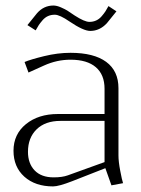

<svg xmlns="http://www.w3.org/2000/svg" viewBox="-20 -666 510 694"><path d="M79.1 -575.2 113.8 -618.2Q138.2 -646 172.9 -646Q185.1 -646 200.2 -639.4Q215.3 -632.8 223.4 -627.7Q231.4 -622.6 250 -609.9Q285.6 -586.9 303.2 -586.9Q316.4 -586.9 327.6 -592Q338.9 -597.2 347.4 -607.2Q356 -617.2 361.1 -625Q366.2 -632.8 372.1 -644L400.9 -625L366.2 -582Q340.3 -554.2 306.2 -554.2Q281.7 -554.2 231.9 -587.9Q195.8 -612.8 178.2 -612.8Q164.6 -612.8 153.6 -607.9Q142.6 -603 133.8 -592.8Q125 -582.5 120.4 -575.7Q115.7 -568.8 108.9 -556.2ZM234.9 -475.1Q319.3 -475.1 363.8 -442.4Q408.2 -409.7 408.2 -347.2V-104Q408.2 -82 414.6 -48.6Q420.9 -15.1 424.8 -3.9L382.8 3.9L360.8 -58.1L241.2 -11.2Q192.4 7.8 171.9 7.8Q107.4 7.8 68.1 -27.3Q28.8 -62.5 28.8 -121.1Q28.8 -180.7 73.7 -217.3Q118.7 -253.9 189 -253.9H357.9V-345.2Q357.9 -396 326.4 -423.1Q294.9 -450.2 234.9 -450.2Q185.5 -450.2 139.2 -429.2L83 -403.8L68.8 -441.9Q90.8 -451.2 139.6 -463.1Q188.5 -475.1 234.9 -475.1ZM357.9 -229H198.2Q143.6 -229 112.3 -198.5Q81.1 -168 81.1 -117.2Q81.1 -75.2 105.2 -50Q129.4 -24.9 173.8 -24.9Q205.1 -24.9 225.1 -32.2L357.9 -80.1Z"/></svg>

Font: Resagokr
Style: Light
Weight: 300
Designer: gluk
Foundry: gluk
Version: Version 0.95